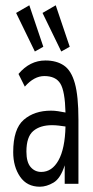

<svg xmlns="http://www.w3.org/2000/svg" viewBox="-20 -696 353 727"><path d="M131 11Q82 11 56 -27Q30 -65 30 -120Q30 -208 70 -242.5Q110 -277 173 -277Q186 -277 199.5 -275Q213 -273 228 -270Q226 -351 208.5 -379.5Q191 -408 148 -408Q109 -408 74 -368L50 -416Q93 -467 152 -467Q194 -467 222 -448Q250 -429 263.5 -380.5Q277 -332 277 -243V0H225V-70Q209 -20 182.5 -4.5Q156 11 131 11ZM80 -122Q80 -82 96 -63.5Q112 -45 136 -45Q177 -45 201.5 -89Q226 -133 228 -217Q215 -219 202 -220.5Q189 -222 177 -222Q132 -222 106 -200Q80 -178 80 -122ZM112 -501 41 -647 91 -676 144 -519ZM212 -501 141 -647 191 -676 244 -519Z"/></svg>

Font: Inconsolata ExtraCondensed Thin
Style: Regular
Weight: 100
Width: 2
Monospace: yes
Designer: Raph Levien, Cyreal, Brenton Simpson
Foundry: Raph Levien, Cyreal, Google
Version: Version 3.100; ttfautohint (v1.8.4.7-5d5b)